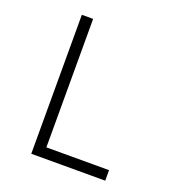

<svg xmlns="http://www.w3.org/2000/svg" viewBox="-130 -821 859 927"><g transform="rotate(20 300.0 -357.0)"><path d="M133 -714H191V-54H513V0H133Z"/></g></svg>

Font: Noto Sans Mono UI Light
Style: Regular
Weight: 300
Monospace: yes
Designer: Monotype Design team
Foundry: Monotype Imaging Inc.
Version: Version 1.000